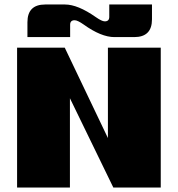

<svg xmlns="http://www.w3.org/2000/svg" viewBox="-20 -834 792 854"><path d="M460 -622H695V0H484L291 -397V0H56V-622H268L460 -220ZM312 -744Q292 -744 292 -724V-669H102V-735Q102 -814 181 -814H269Q326 -814 406 -758Q433 -739 446 -739Q466 -739 466 -759V-814H656V-748Q656 -669 577 -669H489Q430 -669 352 -725Q325 -744 312 -744Z"/></svg>

Font: Sarpanch Black
Style: Regular
Weight: 900
Designer: Manushi Parikh (Devanagari and Latin), Jyotish Sonowal (Devanagari)
Foundry: Indian Type Foundry
Version: Version 2.004;PS 1.0;hotconv 1.0.78;makeotf.lib2.5.61930; tt